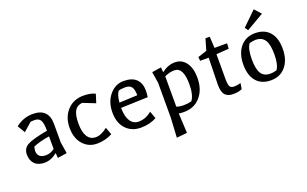

<svg xmlns="http://www.w3.org/2000/svg" viewBox="-96 -1129 2887 1807"><g transform="rotate(-20 1347.0 -225.0)"><path d="M295 -261Q295 -337 278 -366Q261 -395 217 -395Q193 -395 179 -393L95 -319L50 -394Q127 -455 222 -455Q379 -455 379 -297V-112L397 1L304 15L300 -35Q238 15 173.5 15Q109 15 74.5 -19.5Q40 -54 40 -114Q40 -174 89 -203Q138 -232 295 -261ZM125 -118Q125 -85 145.5 -66Q166 -47 209.5 -47Q253 -47 295 -78V-204Q199 -190 132 -161Q125 -134 125 -118Z M729 -454Q800 -454 846 -431L819 -345L695 -394Q642 -388 619 -347Q596 -306 596 -221.5Q596 -137 624.5 -91.5Q653 -46 707.5 -46Q762 -46 825 -97L852 -23Q781 15 697.5 15Q614 15 559 -46.5Q504 -108 504 -213Q504 -318 566 -386Q628 -454 729 -454Z M1299 -298Q1299 -271 1294 -233L1024 -224Q1024 -139 1053.5 -92.5Q1083 -46 1137 -46Q1208 -46 1268 -97L1295 -23Q1227 15 1136.5 15Q1046 15 989 -45Q932 -105 932 -210.5Q932 -316 990 -385Q1048 -454 1131.5 -454Q1215 -454 1257 -413Q1299 -372 1299 -298ZM1026 -276 1208 -284Q1207 -345 1188 -369Q1169 -393 1126 -393Q1083 -393 1059 -384Q1034 -357 1026 -276Z M1432 21V-327L1414 -440L1507 -454L1511 -404Q1575 -454 1644.5 -454Q1714 -454 1755 -398Q1796 -342 1796 -246Q1796 -128 1733.5 -56.5Q1671 15 1568 15Q1537 15 1516 11L1526 209L1421 219ZM1516 -57Q1547 -46 1588 -46Q1629 -46 1666 -56Q1704 -106 1704 -214Q1704 -385 1615 -385Q1567 -385 1516 -361Z M1874 -386 1871 -425 1961 -454 1994 -568H2037L2043 -454H2169L2166 -401L2040 -392V-143Q2040 -90 2050.5 -69.5Q2061 -49 2092.5 -49Q2124 -49 2160 -59L2151 -2Q2117 15 2062 15Q2007 15 1980.5 -15Q1954 -45 1954 -118Q1954 -143 1960 -386Z M2440.5 15Q2347 15 2295.5 -44Q2244 -103 2244 -212.5Q2244 -322 2299 -388Q2354 -454 2447.5 -454Q2541 -454 2592.5 -395.5Q2644 -337 2644 -227.5Q2644 -118 2589 -51.5Q2534 15 2440.5 15ZM2455 -46Q2485 -46 2519 -56Q2552 -103 2552 -204.5Q2552 -306 2522.5 -349.5Q2493 -393 2431 -393Q2408 -393 2369 -383Q2336 -337 2336 -235Q2336 -133 2364.5 -89.5Q2393 -46 2455 -46ZM2398 -502 2375 -534 2514 -669 2573 -604Z"/></g></svg>

Font: Galdeano
Style: Regular
Weight: 400
Designer: Dario Manuel Muhafara
Foundry: Dario Manuel Muhafara
Version: Version 1.001